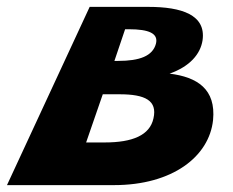

<svg xmlns="http://www.w3.org/2000/svg" viewBox="-22 -540 677 558"><path d="M238.6 -520 -1.7 -2H309.3C479.3 -2 586 -85 597.2 -191C606 -281 551.4 -316 470.9 -326C530.1 -347 560.6 -383 566.7 -423C577.1 -497 505.6 -520 409.6 -520ZM310.5 -363 341.6 -455H352.6C410.6 -455 438.8 -443 431.2 -413C421.7 -377 383.5 -363 321.5 -363ZM228.3 -126 276.7 -266H325.7C399.7 -266 435.9 -248 424 -196C413.5 -147 363.3 -126 282.3 -126Z"/></svg>

Font: Hussar Milosc
Style: Obl
Weight: 700
Foundry: Cannot Into Space Fonts
Version: Version 1.02